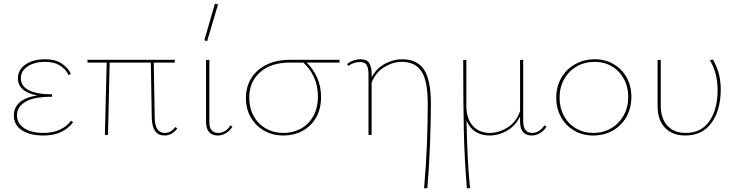

<svg xmlns="http://www.w3.org/2000/svg" viewBox="-20 -731 3991 1040"><path d="M376 -69Q353 -37 313 -17Q273 3 215 3Q142 3 98.5 -25.5Q55 -54 55 -106Q55 -148 86 -176Q117 -204 182 -214Q131 -223 104 -246.5Q77 -270 77 -306Q77 -353 118 -381.5Q159 -410 225 -410Q278 -410 312.5 -388Q347 -366 364 -331L352 -324Q336 -357 304 -376.5Q272 -396 225 -396Q167 -396 130 -371.5Q93 -347 93 -307Q93 -264 137 -242Q181 -220 262 -220V-207Q163 -207 117.5 -179.5Q72 -152 72 -107Q72 -63 110.5 -37Q149 -11 215 -11Q267 -11 305 -29Q343 -47 365 -77Z M940 -36Q928 -17 909.5 -7Q891 3 870 3Q838 3 820.5 -21Q803 -45 802 -94L797 -392H574L565 0H548L558 -392H454V-407H927V-392H813L818 -95Q819 -11 872 -11Q907 -11 929 -43Z M1087 -513 1144 -711 1161 -707 1102 -508ZM1096 -73V-406L1114 -407V-74Q1112 -11 1163 -11Q1181 -11 1198.5 -21.5Q1216 -32 1228 -52L1239 -45Q1226 -23 1204.5 -10Q1183 3 1160 3Q1096 3 1096 -73Z M1819 -392H1641Q1675 -360 1697 -312.5Q1719 -265 1719 -206Q1719 -140 1691.5 -93Q1664 -46 1617.5 -21.5Q1571 3 1515 3Q1457 3 1410.5 -23.5Q1364 -50 1338 -96Q1312 -142 1312 -200Q1312 -261 1341.5 -308Q1371 -355 1424.5 -381Q1478 -407 1550 -407H1819ZM1623 -392H1549Q1448 -392 1389 -340Q1330 -288 1330 -202Q1330 -147 1353.5 -103.5Q1377 -60 1419.5 -35.5Q1462 -11 1516 -11Q1566 -11 1608.5 -33.5Q1651 -56 1676.5 -101Q1702 -146 1702 -209Q1702 -267 1680 -314Q1658 -361 1623 -392Z M2314 -171Q2314 -82 2309.5 42.5Q2305 167 2295 288L2277 289Q2297 65 2297 -170Q2297 -290 2264 -343Q2231 -396 2155 -396Q2108 -396 2061 -367Q2014 -338 1993 -283V0H1976V-332Q1976 -357 1967.5 -376Q1959 -395 1928 -395Q1913 -395 1896.5 -389.5Q1880 -384 1867 -374L1860 -384Q1874 -396 1893.5 -403Q1913 -410 1932 -410Q1970 -410 1981.5 -387Q1993 -364 1993 -334V-312Q2019 -361 2065 -385.5Q2111 -410 2158 -410Q2240 -410 2277 -353.5Q2314 -297 2314 -171Z M2940 -45Q2927 -23 2905.5 -10Q2884 3 2861 3Q2797 3 2797 -73V-100Q2771 -48 2725.5 -22.5Q2680 3 2632 3Q2589 3 2556.5 -17Q2524 -37 2507 -78Q2511 147 2526 288L2509 289Q2496 134 2492.5 -20Q2489 -174 2489 -406L2506 -407V-159Q2506 -89 2540.5 -50Q2575 -11 2633 -11Q2681 -11 2728.5 -40Q2776 -69 2797 -129V-406L2814 -407V-74Q2814 -11 2864 -11Q2882 -11 2899 -21.5Q2916 -32 2929 -52Z M2993 -201Q2993 -261 3020 -308.5Q3047 -356 3095 -383Q3143 -410 3202 -410Q3258 -410 3303.5 -383.5Q3349 -357 3374.5 -311Q3400 -265 3400 -207Q3400 -147 3373.5 -99Q3347 -51 3299.5 -24Q3252 3 3193 3Q3136 3 3090.5 -23.5Q3045 -50 3019 -96.5Q2993 -143 2993 -201ZM3383 -206Q3383 -260 3359.5 -303.5Q3336 -347 3294.5 -371.5Q3253 -396 3201 -396Q3147 -396 3103.5 -371Q3060 -346 3035.5 -301.5Q3011 -257 3011 -202Q3011 -147 3034.5 -103.5Q3058 -60 3100 -35.5Q3142 -11 3194 -11Q3248 -11 3291 -36.5Q3334 -62 3358.5 -106.5Q3383 -151 3383 -206Z M3542 -156V-406L3559 -407V-159Q3559 -89 3595 -50Q3631 -11 3695 -11Q3779 -11 3823 -75.5Q3867 -140 3867 -242Q3867 -336 3825 -405L3842 -408Q3863 -371 3873.5 -332Q3884 -293 3884 -246Q3884 -136 3834.5 -66.5Q3785 3 3692 3Q3622 3 3582 -39Q3542 -81 3542 -156Z"/></svg>

Font: Ysabeau Infant Thin
Style: Regular
Weight: 200
Designer: Christian Thalmann (Catharsis Fonts)
Version: Version 0.003